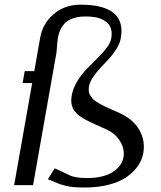

<svg xmlns="http://www.w3.org/2000/svg" viewBox="-20 -812 707 842"><path d="M88.4 -500H130.4L156.2 -647Q167.5 -710 216.1 -750.7Q264.6 -791.5 332.5 -791.5Q512.7 -791.5 512.7 -676.3Q512.7 -661.6 509.8 -645Q505.9 -622.1 491 -598.1Q476.1 -574.2 457.5 -554Q439 -533.7 420.7 -514.4Q402.3 -495.1 388.2 -474.1Q374 -453.1 370.6 -434.6Q369.1 -426.8 369.1 -419.9Q369.1 -411.6 370.8 -404.8Q372.6 -397.9 377.4 -391.1Q382.3 -384.3 386.5 -379.2Q390.6 -374 400.4 -367.7Q410.2 -361.3 416.7 -357.4Q423.3 -353.5 437.7 -346.4Q452.1 -339.4 461.2 -335.4Q470.2 -331.5 488.8 -323.2Q495.6 -320.3 499 -318.8Q555.7 -293.5 583.3 -254.2Q610.8 -214.8 610.8 -168.9Q610.8 -154.8 608.4 -140.6Q603 -110.4 584.5 -83.7Q565.9 -57.1 535.2 -35.6Q504.4 -14.2 457.3 -2Q410.2 10.3 352.5 10.3Q325.7 10.3 305.9 8.8Q286.1 7.3 268.8 2.9Q251.5 -1.5 243.4 -4.2Q235.4 -6.8 216.6 -14.9Q197.8 -22.9 189.9 -25.9L219.7 -73.7Q240.2 -65.4 260.3 -55.4Q280.3 -45.4 289.3 -41.5Q298.3 -37.6 315.9 -34.4Q333.5 -31.2 360.8 -31.2Q433.1 -31.2 473.9 -57.4Q514.6 -83.5 521.5 -123Q522.9 -130.4 522.9 -138.2Q522.9 -169.9 502.4 -199.5Q481.9 -229 446.3 -244.6Q439 -248 425.3 -253.9Q406.7 -262.2 398.2 -266.1Q389.6 -270 374.8 -277.1Q359.9 -284.2 353 -288.3Q346.2 -292.5 335.4 -299.1Q324.7 -305.7 319.8 -310.8Q314.9 -315.9 308.3 -323.2Q301.8 -330.6 299.1 -337.6Q296.4 -344.7 294.4 -353.3Q292.5 -361.8 292.5 -371.6Q292.5 -382.3 294.9 -395Q300.3 -425.3 318.8 -455.6Q337.4 -485.8 360.6 -510Q383.8 -534.2 407 -556.6Q430.2 -579.1 447.5 -601.8Q464.8 -624.5 467.8 -643.6Q469.7 -653.8 469.7 -663.1Q469.7 -680.2 463.6 -693.6Q457.5 -707 447 -715.1Q436.5 -723.1 425 -728.5Q413.6 -733.9 399.9 -736.1Q386.2 -738.3 377.2 -739Q368.2 -739.7 358.9 -739.7Q343.3 -739.7 330.8 -738.5Q318.4 -737.3 301.3 -731.9Q284.2 -726.6 272 -717Q259.8 -707.5 249 -689.2Q238.3 -670.9 233.9 -646Q231.4 -632.3 228 -583.5L125 0H42L121.1 -447.8H79.1Z"/></svg>

Font: Resagnicto
Style: Italic
Weight: 500
Italic angle: -10°
Version: Version 0.999